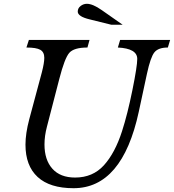

<svg xmlns="http://www.w3.org/2000/svg" viewBox="-20 -980 915 1010"><path d="M200 -599Q213 -649 213 -676Q213 -706 192 -718Q171 -730 119 -730L132 -770H451L440 -730Q369 -730 344.5 -702Q320 -674 292 -565L227 -314Q214 -265 214 -220Q214 -139 255.5 -92.5Q297 -46 375 -46Q468 -46 526.5 -110.5Q585 -175 622 -290Q651 -380 676.5 -506Q702 -632 702 -670Q702 -725 600 -730L612 -770H875L863 -730Q813 -730 792.5 -705Q772 -680 753 -592L710 -392Q623 10 367 10Q242 10 178 -49Q114 -108 114 -219Q114 -278 134 -353ZM625 -850H565L452 -878Q389 -893 389 -919Q389 -937 404 -948.5Q419 -960 437 -960Q468 -960 515 -927Z"/></svg>

Font: Libre Baskerville
Style: Italic
Weight: 400
Italic angle: -15°
Designer: Pablo Impallari, Rodrigo Fuenzalida
Foundry: Pablo Impallari, Rodrigo Fuenzalida
Version: Version 1.051;Glyphs 3.2.3 (3260)